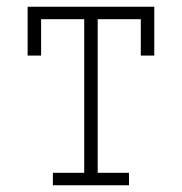

<svg xmlns="http://www.w3.org/2000/svg" viewBox="-20 -550 540 570"><path d="M137 0V-37H230V-493H102V-385H62V-530H438V-385H398V-493H270V-37H363V0Z"/></svg>

Font: Iosevka Slab Extralight
Style: Regular
Weight: 200
Monospace: yes
Designer: Belleve Invis
Foundry: Belleve Invis
Version: Version 11.1.1; ttfautohint (v1.8.3)